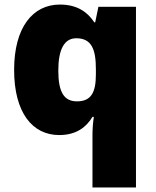

<svg xmlns="http://www.w3.org/2000/svg" viewBox="-20 -583 683 843"><path d="M386 11V240H577V-553H412L398 -485H394C365 -529 320 -563 243 -563C124 -563 42 -463 42 -276C42 -89 122 10 240 10C316 10 360 -26 386 -70H392C388 -43 386 -16 386 11ZM318 -138C262 -138 236 -177 236 -273C236 -366 262 -415 315 -415C383 -415 401 -365 401 -279V-256C401 -177 380 -138 318 -138Z"/></svg>

Font: Noto Sans Malayalam Black
Style: Regular
Weight: 900
Designer: Jelle Bosma - Monotype Design Team
Foundry: Monotype Imaging Inc.
Version: Version 2.104